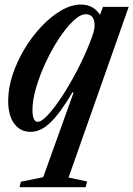

<svg xmlns="http://www.w3.org/2000/svg" viewBox="-20 -554 571 822"><path d="M63.5 247.5 69.5 224 165 204.5 295 -157.5 291 -159.5Q236.5 -68 195.2 -28.8Q154 10.5 111.5 10.5Q66.5 10.5 40.8 -24.8Q15 -60 15 -122.5Q15 -176.5 34 -234Q53 -291.5 85.2 -345Q117.5 -398.5 158 -441.2Q198.5 -484 242 -509.2Q285.5 -534.5 326.5 -534.5Q380 -534.5 408 -490.5L421 -524.5H531L273.5 206L353 223L346.5 247.5ZM141.5 -32.5Q158 -32.5 185.8 -62.5Q213.5 -92.5 245.8 -141.8Q278 -191 309 -250.2Q340 -309.5 363.5 -368.5Q376 -400 380.5 -416.2Q385 -432.5 385 -445Q385 -493 347 -493Q323.5 -493 293.5 -464.5Q263.5 -436 233 -389.8Q202.5 -343.5 176.8 -288.8Q151 -234 135 -180.2Q119 -126.5 119 -84Q119 -32.5 141.5 -32.5Z"/></svg>

Font: Libre Caslon Condensed SemiBold Italic
Style: Regular
Weight: 600
Italic angle: -22.583°
Designer: Pablo Impallari, Rodrigo Fuenzalida, Katja Schimmel, Ertekin Erdin
Foundry: Pablo Impallari, Rodrigo Fuenzalida
Version: Version 2.000; ttfautohint (v1.8.4.7-5d5b);gftools[0.9.33]